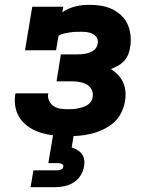

<svg xmlns="http://www.w3.org/2000/svg" viewBox="-20 -558 640 798"><path d="M260 8Q233 8 205.5 5Q178 2 152.5 -5.5Q127 -13 104.5 -27Q82 -41 66.5 -61.5Q51 -82 45 -108.5Q39 -135 43 -162Q43 -164 43.5 -166Q44 -168 45 -170H181Q181 -169 180.5 -168.5Q180 -168 180 -167Q178 -152 184.5 -138.5Q191 -125 203 -117Q215 -109 230 -106.5Q245 -104 260 -104Q271 -104 281 -104.5Q291 -105 301.5 -107Q312 -109 322 -112Q332 -115 341.5 -120.5Q351 -126 357.5 -135Q364 -144 365 -155Q368 -171 361 -185Q354 -199 341 -206.5Q328 -214 312 -217Q296 -220 280 -220H215L233 -332H299Q307 -332 316 -332.5Q325 -333 333.5 -334.5Q342 -336 350.5 -339Q359 -342 367 -347Q375 -352 380 -360Q385 -368 386 -377Q389 -390 382.5 -401Q376 -412 365 -417.5Q354 -423 341 -424.5Q328 -426 315 -426Q303 -426 291.5 -425.5Q280 -425 268.5 -423Q257 -421 245 -418.5Q233 -416 223 -409L213 -349H84L114 -530H243L239 -507Q252 -516 266 -522Q280 -528 294 -531.5Q308 -535 322.5 -536.5Q337 -538 352 -538Q376 -538 400.5 -534Q425 -530 446 -520Q467 -510 484 -494Q501 -478 510.5 -456.5Q520 -435 522.5 -410.5Q525 -386 521 -362Q519 -347 513 -332Q507 -317 496 -305Q485 -293 470.5 -285Q456 -277 441 -271Q457 -261 470.5 -247Q484 -233 492 -215Q500 -197 501.5 -176Q503 -155 499 -135Q495 -111 483 -87.5Q471 -64 451 -47Q431 -30 407 -19Q383 -8 358.5 -2Q334 4 309.5 6Q285 8 260 8ZM107 220 119 150H219Q226 150 234 146.5Q242 143 243 135Q245 128 238 124Q231 120 224 120H181L201 0H287L278 55Q290 59 301.5 65.5Q313 72 320.5 82.5Q328 93 330 107Q332 121 329 135Q326 154 314.5 172Q303 190 285 201Q267 212 247 216Q227 220 207 220Z"/></svg>

Font: Iosevka Slab HvExObl
Style: Regular
Weight: 900
Width: 7
Italic angle: -9°
Monospace: yes
Designer: Belleve Invis
Foundry: Belleve Invis
Version: Version 11.1.1; ttfautohint (v1.8.3)